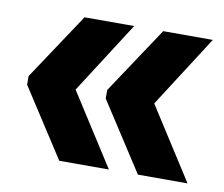

<svg xmlns="http://www.w3.org/2000/svg" viewBox="-55 -515 631 541"><g transform="rotate(10 260.5 -245.0)"><path d="M513 -449.5 381.5 -244.5 513 -39H371L244.5 -234.5V-259L371 -449.5ZM288 -449.5 156.5 -244.5 288 -39H146L19.5 -234.5V-259L146 -449.5Z"/></g></svg>

Font: Anek Malayalam
Style: Bold
Weight: 700
Version: Version 1.003